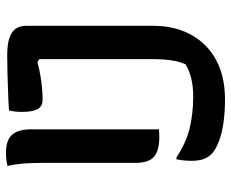

<svg xmlns="http://www.w3.org/2000/svg" viewBox="-85 -665 770 640"><g transform="rotate(-90 300.0 -345.0)"><path d="M67 -705Q79 -708 89 -709Q99 -710 112 -710Q153 -710 171 -689.5Q189 -669 189 -626Q189 -573 189 -519.5Q189 -466 189 -413Q189 -360 189 -307Q189 -254 189 -200Q185 -200 178.5 -199.5Q172 -199 164 -199Q118 -199 97.5 -216.5Q77 -234 77 -281Q77 -333 77 -385.5Q77 -438 77 -490Q77 -542 77 -594Q77 -624 75 -651Q73 -678 67 -705ZM298 -86Q333 -86 360.5 -93Q388 -100 406 -112Q413 -128 416.5 -145Q420 -162 421.5 -182.5Q423 -203 423 -230Q423 -278 423 -326.5Q423 -375 423 -425Q423 -475 423 -528Q423 -581 423 -637L440 -588L407 -609L449 -615Q430 -610 410 -604.5Q390 -599 369 -595.5Q348 -592 327.5 -590Q307 -588 287 -588Q265 -588 256 -605Q247 -622 247 -658Q247 -671 248.5 -682Q250 -693 252 -700Q281 -702 311.5 -703Q342 -704 373.5 -705Q405 -706 435 -706Q471 -706 492.5 -699Q514 -692 524 -678Q534 -664 534 -642Q534 -593 534 -542Q534 -491 534 -437Q534 -383 534 -327.5Q534 -272 534 -217Q534 -168 518.5 -125Q503 -82 472.5 -49.5Q442 -17 396 1.5Q350 20 287 20Q250 20 215 15.5Q180 11 152.5 1Q125 -9 108 -23Q96 -35 90 -51Q84 -67 84 -91Q84 -108 85.5 -120Q87 -132 89 -142H95Q143 -110 192 -98Q241 -86 298 -86Z"/></g></svg>

Font: Recursive Monospace Casual Medium
Style: Regular
Weight: 500
Version: Version 1.047